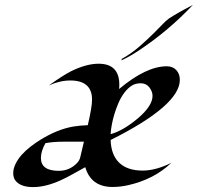

<svg xmlns="http://www.w3.org/2000/svg" viewBox="-20 -745 795 772"><path d="M703.1 -423.8Q703.1 -321.3 424.8 -182.1Q426.8 -121.6 459.7 -90.3Q492.7 -59.1 553.2 -59.1Q606.4 -59.1 668.9 -90.3Q599.6 -23.9 495.6 -0.5Q463.4 6.8 432.6 6.8Q346.2 6.8 322.8 -72.8Q298.3 -59.6 273.4 -45.4Q248.5 -31.2 222.7 -19.5Q162.6 7.3 113.3 7.3Q61 7.3 41 -20.5Q33.2 -31.2 33.2 -49.1Q33.2 -66.9 42.5 -85.9Q51.8 -105 67.1 -122.3Q82.5 -139.6 102.3 -155Q122.1 -170.4 142.6 -183.1Q211.9 -225.6 275.4 -236.3Q303.2 -240.7 333 -241.7Q350.1 -314.5 350.1 -344.2Q350.1 -421.4 262.7 -421.4Q220.7 -421.4 176.3 -401.4Q235.4 -443.4 265.6 -458.5Q327.1 -488.8 376.5 -488.8Q467.8 -488.8 459 -387.2Q567.9 -478.5 650.4 -478.5Q674.8 -478.5 689 -463.1Q703.1 -447.8 703.1 -423.8ZM593.3 -359.4Q593.3 -377 580.6 -393.6Q567.9 -410.2 545.7 -410.2Q523.4 -410.2 507.6 -399.2Q491.7 -388.2 478.8 -370.6Q465.8 -353 456.3 -330.8Q446.8 -308.6 439.9 -286.1Q427.2 -243.7 424.8 -205.6Q474.1 -218.8 534.2 -269Q593.3 -319.3 593.3 -359.4ZM144.5 -109.9Q144.5 -58.1 216.3 -58.1Q259.8 -58.1 290 -89.8Q299.8 -100.1 302.7 -112.8L317.4 -175.3H235.8Q194.3 -175.3 162.6 -169.4Q144.5 -136.7 144.5 -109.9ZM755.4 -725.1Q658.7 -622.6 542.5 -544.9Q502.9 -518.1 468.3 -502.4L469.7 -508.3Q509.3 -530.3 543.2 -560.3Q577.1 -590.3 597.9 -611.1Q618.7 -631.8 628.4 -642.1Q648.9 -663.6 658.4 -669.9Q668 -676.3 678 -682.4Q688 -688.5 699.2 -694.8Q710.4 -701.2 721.2 -707Q735.8 -715.3 755.4 -725.1Z"/></svg>

Font: Fondamento
Style: Italic
Weight: 400
Italic angle: -12°
Version: Version 1.000